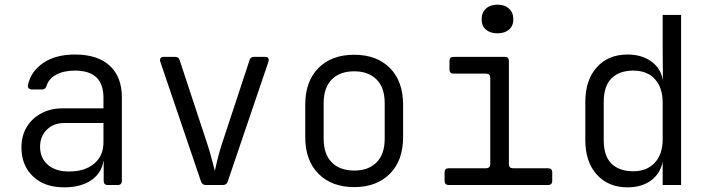

<svg xmlns="http://www.w3.org/2000/svg" viewBox="-20 -794 3040 824"><path d="M256 10Q170 10 121 -37.5Q72 -85 72 -161Q72 -211 94.5 -248.5Q117 -286 157 -307.5Q197 -329 249 -329H424V-375Q424 -491 302 -491Q253 -491 221 -473.5Q189 -456 180 -426Q175 -410 161 -410H117Q109 -410 103.5 -415Q98 -420 100 -429Q112 -487 165 -523.5Q218 -560 302 -560Q399 -560 451 -512Q503 -464 503 -377V-18Q503 0 485 0H442Q425 0 425 -18V-103H424Q416 -51 371.5 -20.5Q327 10 256 10ZM276 -58Q344 -58 384 -91.5Q424 -125 424 -183V-266H256Q210 -266 181 -237.5Q152 -209 152 -164Q152 -116 185 -87Q218 -58 276 -58Z M864 0Q848 0 843 -14L668 -529Q665 -539 669 -544.5Q673 -550 683 -550H731Q747 -550 751 -536L872 -169Q882 -138 889.5 -108Q897 -78 902 -61Q906 -78 913 -108Q920 -138 930 -169L1051 -536Q1055 -550 1070 -550H1117Q1127 -550 1131 -544.5Q1135 -539 1132 -529L957 -14Q952 0 936 0Z M1500 9Q1404 9 1347 -48Q1290 -105 1290 -206V-344Q1290 -445 1346.5 -502Q1403 -559 1500 -559Q1597 -559 1653.5 -502Q1710 -445 1710 -344V-206Q1710 -105 1653 -48Q1596 9 1500 9ZM1500 -62Q1561 -62 1596 -97Q1631 -132 1631 -199V-351Q1631 -418 1596 -453Q1561 -488 1500 -488Q1439 -488 1404 -453Q1369 -418 1369 -351V-199Q1369 -132 1404 -97Q1439 -62 1500 -62Z M1906 0Q1888 0 1888 -18V-54Q1888 -72 1906 -72H2066Q2084 -72 2084 -90V-460Q2084 -478 2066 -478H1927Q1909 -478 1909 -496V-532Q1909 -550 1927 -550H2146Q2164 -550 2164 -532V-90Q2164 -72 2181 -72H2332Q2350 -72 2350 -54V-18Q2350 0 2332 0ZM2115 -651Q2084 -651 2065.5 -667Q2047 -683 2047 -711Q2047 -740 2065.5 -757Q2084 -774 2115 -774Q2146 -774 2164.5 -757Q2183 -740 2183 -711Q2183 -683 2164.5 -667Q2146 -651 2115 -651Z M2673 10Q2591 10 2541.5 -44.5Q2492 -99 2492 -193V-356Q2492 -450 2541 -505Q2590 -560 2673 -560Q2734 -560 2775 -530.5Q2816 -501 2825 -450L2824 -573V-730H2903V0H2824V-100Q2814 -49 2774 -19.5Q2734 10 2673 10ZM2698 -59Q2756 -59 2790 -95.5Q2824 -132 2824 -197V-353Q2824 -418 2790.5 -454.5Q2757 -491 2698 -491Q2638 -491 2604.5 -458Q2571 -425 2571 -356V-193Q2571 -124 2604.5 -91.5Q2638 -59 2698 -59Z"/></svg>

Font: Pitagon Sans Mono Light
Style: Regular
Weight: 300
Monospace: yes
Designer: Travis Tran
Foundry: Pitagon
Version: Version 1.001; ttfautohint (v1.8.4.7-5d5b);gftools[0.9.26]